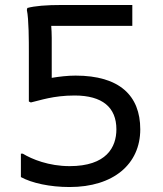

<svg xmlns="http://www.w3.org/2000/svg" viewBox="-20 -740 656 772"><path d="M284 -436C252 -436 218 -432 188 -427V-588C188 -604 187 -621 186 -636H512V-720H232C164 -720 120 -716 90 -708L88 -700C96 -664 96 -572 96 -532V-332L104 -328C140 -336 194 -356 280 -356C392 -356 448 -308 448 -220C448 -148 408 -72 260 -72C176 -72 108 -100 72 -122H64V-28C108 -4 180 12 260 12C436 12 544 -80 544 -220C544 -356 460 -436 284 -436Z"/></svg>

Font: Kufam Arabic Latin Roman Normal
Style: Regular
Weight: 400
Designer: Wael Morcos & Artur Schmal
Version: Version 1.200;PS 001.200;hotconv 1.0.88;makeotf.lib2.5.64775